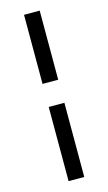

<svg xmlns="http://www.w3.org/2000/svg" viewBox="-114 -690 454 805"><g transform="rotate(-15 113.0 -288.0)"><path d="M79 73V-249H147V73ZM79 -349V-649H147V-349Z"/></g></svg>

Font: Smooch Sans Thin SemiBold
Style: Regular
Weight: 600
Version: Version 1.010